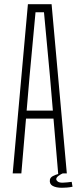

<svg xmlns="http://www.w3.org/2000/svg" viewBox="-20 -820 376 908"><path d="M40 0 112 -800H224L296 0H255L233 -259H103L81 0ZM106 -297H230L216 -462L188 -762H148L120 -461ZM216 30Q218 19 230.5 12.5Q243 6 255 3L256 -17H282L285 -4Q246 13 246 27Q246 33 253 38.5Q260 44 276 44Q284 44 297.5 42.5Q311 41 319 40L323 63Q310 66 295.5 67Q281 68 273 68Q245 68 229 59Q213 50 216 30Z"/></svg>

Font: Big Shoulders Text Thin
Style: Regular
Weight: 100
Designer: Patric King
Foundry: XO Type Co
Version: Version 1.000; ttfautohint (v1.8.2)